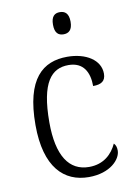

<svg xmlns="http://www.w3.org/2000/svg" viewBox="-86 -804 608 870"><g transform="rotate(-10 218.0 -369.5)"><path d="M251 -647C274 -647 292 -659 292 -698C292 -737 274 -749 251 -749C228 -749 211 -737 211 -698C211 -659 228 -647 251 -647ZM252 10C351 10 401 -46 401 -86C401 -102 397 -112 389 -120C368 -74 328 -35 261 -35C169 -35 118 -111 118 -265C118 -450 170 -506 248 -506C317 -506 342 -456 342 -393C380 -393 400 -406 400 -440C400 -503 335 -544 249 -544C137 -544 54 -478 54 -264C54 -69 138 10 252 10Z"/></g></svg>

Font: Noto Serif Thai SemiCondensed Light
Style: Regular
Weight: 300
Width: 4
Designer: Monotype Design Team
Foundry: Monotype Imaging Inc.
Version: Version 2.002